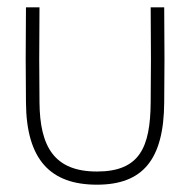

<svg xmlns="http://www.w3.org/2000/svg" viewBox="-20 -490 520 525"><path d="M88 -470H51C50 -336 50 -314 51 -210C52 -52 119 15 245 15C370 15 428 -53 429 -210C430 -314 430 -336 429 -470H392C393 -336 393 -314 392 -210C391 -87 362 -21 245 -21C129 -21 89 -88 88 -210C87 -314 87 -336 88 -470Z"/></svg>

Font: Kreadon Extra Light
Style: Regular
Weight: 200
Designer: kohakuno
Foundry: StudioGnu
Version: Version 1.000;Glyphs 3.1.2 (3151)